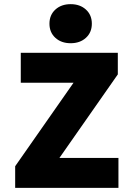

<svg xmlns="http://www.w3.org/2000/svg" viewBox="-20 -904 640 924"><path d="M53 0V-104L334 -506H80V-650H547V-546L266 -144H550V0ZM320 -696Q275 -696 246.5 -722Q218 -748 218 -790Q218 -832 246.5 -858Q275 -884 320 -884Q365 -884 393.5 -858Q422 -832 422 -790Q422 -748 393.5 -722Q365 -696 320 -696Z"/></svg>

Font: Source Code Pro Black
Style: Regular
Weight: 900
Monospace: yes
Designer: Paul D. Hunt, Teo Tuominen
Foundry: Adobe Systems Incorporated
Version: Version 2.030;PS 1.000;hotconv 16.6.51;makeotf.lib2.5.65220